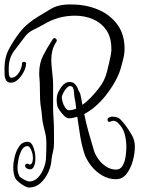

<svg xmlns="http://www.w3.org/2000/svg" viewBox="-30 -765 630 857"><path d="M487 35Q455 35 426 18Q397 1 376 -26Q355 -53 346 -81Q333 -124 327 -163.5Q321 -203 315 -244Q305 -241 296 -239Q287 -237 277 -237Q268 -237 257 -247.5Q246 -258 237 -271Q228 -284 226 -291Q223 -306 223 -319Q223 -324 223.5 -329Q224 -334 225 -339Q229 -356 244.5 -377.5Q260 -399 281 -399Q296 -399 304.5 -390Q313 -381 317 -371Q320 -360 324.5 -354Q329 -348 330 -338Q332 -328 334 -317.5Q336 -307 338 -297Q360 -313 380 -334.5Q400 -356 414 -375Q437 -404 447.5 -445Q458 -486 465 -522Q468 -540 467 -547Q467 -599 444 -631.5Q421 -664 384.5 -679.5Q348 -695 305 -695Q229 -695 165 -656Q144 -644 120 -632.5Q96 -621 81 -601Q56 -569 32.5 -537Q9 -505 9 -460Q9 -456 9 -445.5Q9 -435 11.5 -426.5Q14 -418 21 -418Q34 -418 44.5 -428.5Q55 -439 61.5 -454Q68 -469 68 -480Q68 -489 77 -489Q87 -489 87 -479H86Q86 -464 76 -444.5Q66 -425 51 -410.5Q36 -396 19 -396Q3 -396 -3 -407Q-9 -418 -9.5 -433.5Q-10 -449 -10 -460Q-10 -508 9.5 -545Q29 -582 57 -619Q75 -642 96.5 -660Q118 -678 142 -692Q174 -711 197.5 -725.5Q221 -740 258 -744Q266 -745 274 -745Q282 -745 289 -745Q353 -745 407 -722.5Q461 -700 493.5 -656Q526 -612 526 -547Q526 -530 522.5 -513Q519 -496 514 -479Q506 -443 488.5 -410Q471 -377 451 -351Q433 -325 405.5 -299Q378 -273 346 -256Q354 -216 365 -176.5Q376 -137 389 -94Q395 -74 409.5 -54Q424 -34 444.5 -21Q465 -8 488 -8Q507 -8 517 -25Q527 -42 530.5 -65.5Q534 -89 534 -109Q534 -139 526.5 -167Q519 -195 496 -217Q486 -226 474 -226Q473 -226 469.5 -224.5Q466 -223 465 -223Q464 -222 462 -222Q460 -222 459 -221Q450 -221 450 -231Q450 -239 458 -241Q462 -243 466 -244Q470 -245 474 -244Q496 -244 508.5 -231Q521 -218 532 -203Q545 -185 558.5 -162Q572 -139 572 -110Q572 -80 562.5 -46Q553 -12 534.5 11.5Q516 35 487 35ZM100 72Q91 72 78.5 65Q66 58 55.5 49Q45 40 41 35Q34 24 31.5 9Q29 -6 29 -18Q29 -36 35 -63Q41 -90 55.5 -111.5Q70 -133 95 -132Q110 -132 119 -108Q128 -84 128 -58Q128 -36 121 -21Q114 -6 97 -10Q82 -15 82 -25Q82 -36 95 -34Q98 -33 100 -31.5Q102 -30 103 -30Q111 -32 114 -40.5Q117 -49 117 -59Q117 -77 109.5 -95Q102 -113 93 -113Q76 -113 66 -93.5Q56 -74 52 -51.5Q48 -29 48 -17Q48 6 58 24Q62 28 76 36Q90 44 100 45Q122 45 138 29Q154 13 163.5 -10Q173 -33 175 -54Q176 -71 176.5 -87.5Q177 -104 177 -125Q177 -150 172.5 -168.5Q168 -187 163.5 -206Q159 -225 157 -250Q156 -267 153 -283.5Q150 -300 149 -320Q148 -344 148 -370.5Q148 -397 146 -418Q145 -423 145 -428.5Q145 -434 145 -439Q145 -483 163 -518Q181 -553 206 -591Q209 -595 213 -595Q218 -595 221.5 -590Q225 -585 222 -579Q209 -560 204 -540Q199 -520 199 -499Q199 -481 201 -462.5Q203 -444 205 -423Q207 -406 207 -389Q207 -372 207 -355V-303Q207 -290 207 -277.5Q207 -265 208 -252Q210 -227 210.5 -208Q211 -189 211 -169V-125Q211 -104 206.5 -87.5Q202 -71 200 -54Q199 -26 186 3Q173 32 151 52Q129 72 100 72ZM278 -273Q286 -273 294.5 -275Q303 -277 311 -280H310Q309 -293 307 -306.5Q305 -320 302 -334Q301 -340 300.5 -351.5Q300 -363 296.5 -372Q293 -381 282 -381Q274 -381 262.5 -366Q251 -351 246 -334Q245 -326 249 -311Q253 -296 261 -284.5Q269 -273 278 -273Z"/></svg>

Font: Ruge Boogie
Style: Regular
Weight: 400
Designer: Robert E. Leuschke
Foundry: Robert E. Leuschke
Version: Version 1.010; ttfautohint (v1.8.3)